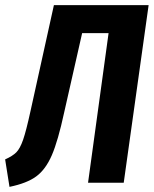

<svg xmlns="http://www.w3.org/2000/svg" viewBox="-41 -712 599 748"><path d="M441 0H302L382 -583H279L209 -274Q185 -163 161 -107.5Q137 -52 100.5 -25Q64 2 -4 16L-21 -91Q8 -104 22.5 -118.5Q37 -133 49 -167.5Q61 -202 78 -280L169 -692H538Z"/></svg>

Font: Fira Sans Compressed SemiBold
Style: Italic
Weight: 600
Width: 1
Italic angle: -8°
Designer: bBox Type GmbH & Carrois Corporate GbR & Edenspiekermann AG
Foundry: bBox Type GmbH & Carrois Corporate GbR & Edenspiekermann AG
Version: Version 4.301